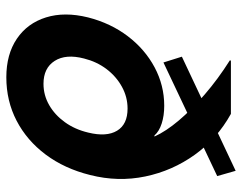

<svg xmlns="http://www.w3.org/2000/svg" viewBox="-99 -656 765 607"><g transform="rotate(90 283.5 -352.5)"><path d="M224.2 10Q151.7 10 102.5 -23.3Q53.3 -56.7 35 -115.4Q16.7 -174.2 35 -248.3Q53.3 -320 94.6 -374.2Q135.8 -428.3 192.9 -458.8Q250 -489.2 314.2 -489.2Q345.8 -489.2 370.4 -481.2Q395 -473.3 408.3 -458.3H411.7Q395 -495 360.8 -535.4Q326.7 -575.8 278.3 -617.5Q230 -659.2 170.8 -696.7L171.7 -700H340Q418.3 -656.7 469.2 -585.8Q520 -515 537.9 -429.2Q555.8 -343.3 533.3 -255Q513.3 -174.2 468.8 -114.6Q424.2 -55 361.7 -22.5Q299.2 10 224.2 10ZM245 -107.5Q280.8 -107.5 312.1 -125.4Q343.3 -143.3 366.2 -175Q389.2 -206.7 399.2 -249.2Q413.3 -306.7 393.3 -340Q373.3 -373.3 323.3 -373.3Q286.7 -373.3 254.2 -355.4Q221.7 -337.5 198.3 -306.7Q175 -275.8 165 -235.8Q150 -178.3 172.5 -142.9Q195 -107.5 245 -107.5ZM177.5 -486.7 159.2 -545 520 -715 536.7 -656.7Z"/></g></svg>

Font: Funnel Sans Light
Style: Bold Italic
Weight: 700
Italic angle: -14.036°
Version: Version 1.000